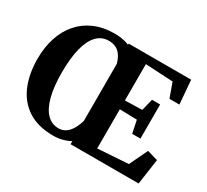

<svg xmlns="http://www.w3.org/2000/svg" viewBox="-149 -986 1324 1228"><g transform="rotate(30 512.5 -372.5)"><path d="M485 -22.5Q457.5 -7.5 426 0.5Q394.5 8.5 361.5 8.5Q248 8.5 174.2 -39.2Q100.5 -87 64.5 -172Q28.5 -257 28.5 -368.5Q28.5 -455.5 52.2 -526.2Q76 -597 120.5 -647.8Q165 -698.5 229 -726Q293 -753.5 373 -754Q393.5 -754.5 412.8 -752.2Q432 -750 450.2 -745.8Q468.5 -741.5 485 -734.5V-743H946.5L961 -567.5H887.5L849.5 -673.5L646 -684.5V-416L772.5 -419.5L794 -506.5H854V-254.5H793L773.5 -348L646 -351V-61.5L871.5 -76.5L935.5 -211L1014.5 -188L987.5 0H485ZM366.5 -49Q388.5 -49 406.8 -58Q425 -67 439.5 -83Q454 -99 465 -121.8Q476 -144.5 484 -171.5V-593Q474 -628.5 458 -651.2Q442 -674 419.2 -684.8Q396.5 -695.5 366.5 -695.5Q316 -695.5 280.2 -659Q244.5 -622.5 225.8 -550Q207 -477.5 207 -369Q207 -265.5 225.8 -194Q244.5 -122.5 280.2 -85.8Q316 -49 366.5 -49Z"/></g></svg>

Font: Merriweather 36pt ExtraBold
Style: Regular
Weight: 800
Designer: Eben Sorkin
Foundry: Eben Sorkin
Version: Version 2.100